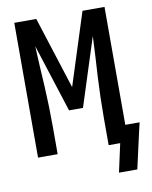

<svg xmlns="http://www.w3.org/2000/svg" viewBox="-96 -806 815 1031"><g transform="rotate(-10 312.0 -290.0)"><path d="M468 155 502 0H439V-147Q439 -203 440.5 -258.5Q442 -314 445 -369.5Q448 -425 451.5 -480.5Q455 -536 457 -592L338 -221H262L143 -592Q145 -536 148.5 -480.5Q152 -425 155 -369.5Q158 -314 159.5 -258.5Q161 -203 161 -147V0H54V-735H174L300 -341L426 -735H546V-92H624L608 -23L568 155Z"/></g></svg>

Font: Iosevka Custom SmBdEx
Style: Regular
Weight: 600
Width: 7
Monospace: yes
Designer: Belleve Invis
Foundry: Belleve Invis
Version: Version 11.2.4; ttfautohint (v1.8.4)